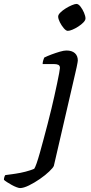

<svg xmlns="http://www.w3.org/2000/svg" viewBox="-157 -757 462 977"><path d="M-55 200Q-61 200 -73 195.5Q-85 191 -97.5 184Q-110 177 -121 170Q-132 163 -137 158Q-137 150 -134.5 143Q-132 136 -130 134Q-106 131 -79 127Q-52 123 -27 116.5Q-2 110 17 102Q22 95 29.5 73.5Q37 52 46 20Q55 -12 65 -49.5Q75 -87 85.5 -127Q96 -167 105 -205Q112 -234 119.5 -267.5Q127 -301 133.5 -332Q140 -363 144 -384.5Q148 -406 148 -411Q148 -423 140 -427Q132 -431 118 -431H60Q60 -441 63 -450Q66 -459 68 -464Q84 -472 105.5 -480Q127 -488 147.5 -494Q168 -500 181 -500Q209 -500 224 -486.5Q239 -473 239 -449Q239 -447 237.5 -438Q236 -429 233 -415Q230 -401 226 -384L117 87Q113 97 93 116Q73 135 45.5 154Q18 173 -9.5 186.5Q-37 200 -55 200ZM188 -600Q179 -600 167.5 -613.5Q156 -627 147.5 -644Q139 -661 139 -673Q139 -682 150 -693Q161 -704 177 -714Q193 -724 208.5 -730.5Q224 -737 232 -737Q242 -737 252.5 -723.5Q263 -710 270.5 -692.5Q278 -675 278 -663Q278 -654 267.5 -643Q257 -632 241.5 -622Q226 -612 211.5 -606Q197 -600 188 -600Z"/></svg>

Font: Texturina Medium 12pt Medium
Style: Italic
Weight: 500
Italic angle: -11°
Version: Version 1.002